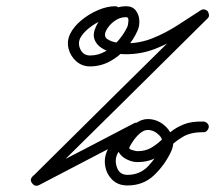

<svg xmlns="http://www.w3.org/2000/svg" viewBox="-20 -578 691 616"><path d="M349 -558Q356 -558 361.5 -553Q367 -548 367 -541Q367 -534 361.5 -528.5Q356 -523 349 -523Q331 -523 307.5 -513Q284 -503 264.5 -487Q245 -471 237 -455Q229 -437 238.5 -418.5Q248 -400 269 -400Q296 -400 319.5 -414Q343 -428 361 -449.5Q379 -471 389 -493Q391 -498 392 -510.5Q393 -523 385 -523Q364 -523 346.5 -510Q329 -497 320 -479Q312 -461 324.5 -452.5Q337 -444 355 -441.5Q373 -439 384 -439Q429 -439 470 -455.5Q511 -472 549 -496.5Q587 -521 624 -545Q630 -549 636.5 -547.5Q643 -546 647 -541Q650 -536 650.5 -529.5Q651 -523 645 -518Q511 -385 377 -252.5Q243 -120 109 12Q104 18 97.5 15.5Q91 13 87 7Q83 1 82.5 -5.5Q82 -12 89 -16Q169 -57 249 -98.5Q329 -140 409 -182Q416 -186 422.5 -183.5Q429 -181 432 -176Q435 -171 434.5 -164Q434 -157 428 -153Q408 -138 387.5 -122Q367 -106 356 -83Q347 -63 355.5 -40Q364 -17 389 -17Q429 -17 455.5 -45Q482 -73 497 -106Q507 -128 490.5 -144.5Q474 -161 454 -161Q442 -161 430 -151Q418 -141 408.5 -127.5Q399 -114 395 -105Q392 -100 404.5 -96.5Q417 -93 420 -93Q446 -93 463.5 -103Q481 -113 496 -127Q511 -141 528 -155Q545 -169 569.5 -179Q594 -189 632 -188Q632 -188 632 -188Q632 -188 632 -188Q639 -188 644.5 -183Q650 -178 650 -171Q649 -164 644 -158.5Q639 -153 632 -154Q592 -154 567.5 -139.5Q543 -125 523.5 -106Q504 -87 480.5 -72.5Q457 -58 420 -58Q405 -58 388 -66Q371 -74 362.5 -87.5Q354 -101 363 -120Q370 -136 384.5 -153.5Q399 -171 417 -183.5Q435 -196 454 -196Q480 -196 501.5 -180.5Q523 -165 532 -141.5Q541 -118 529 -92Q509 -49 474.5 -16Q440 17 389 17Q359 17 340.5 -1Q322 -19 317.5 -45.5Q313 -72 325 -97Q338 -125 360.5 -144Q383 -163 407 -180Q413 -185 419.5 -182.5Q426 -180 429 -174Q433 -168 432.5 -161.5Q432 -155 425 -151Q345 -109 265 -67.5Q185 -26 105 16Q92 22 83 10Q74 -2 85 -12Q219 -145 353 -277.5Q487 -410 621 -542Q626 -548 632.5 -546Q639 -544 644 -539Q648 -533 648.5 -526.5Q649 -520 642 -515Q603 -490 562 -464Q521 -438 477 -421Q433 -404 384 -404Q365 -404 344 -408.5Q323 -413 306 -424Q289 -435 283 -452Q277 -469 288 -493Q301 -521 327.5 -539.5Q354 -558 385 -558Q405 -558 415.5 -544.5Q426 -531 427 -512.5Q428 -494 421 -479Q408 -450 385 -423.5Q362 -397 332.5 -381Q303 -365 269 -365Q243 -365 224.5 -381.5Q206 -398 200 -422Q194 -446 205 -469Q216 -492 240.5 -512.5Q265 -533 294.5 -545.5Q324 -558 349 -558Q349 -558 349 -558Q349 -558 349 -558Z"/></svg>

Font: FRB American Cursive
Style: Italic
Weight: 400
Italic angle: -25°
Version: Version 2.0;Modular Font Editor K font №1